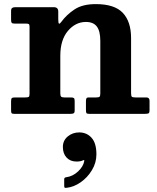

<svg xmlns="http://www.w3.org/2000/svg" viewBox="-20 -555 765 936"><path d="M286.5 161.5Q286.5 130 310.2 110.2Q334 90.5 366 90.5Q403 90.5 426.5 116.8Q450 143 450 197.5Q450 238.5 428.2 274.5Q406.5 310.5 373 333.8Q339.5 357 305 360.5Q298 361.5 295.5 360Q293 358.5 293 351V318.5Q293 310 303 309Q334.5 305 360.5 280.8Q386.5 256.5 391 229Q391.5 223 383.5 227Q373 232.5 353 232.5Q322.5 232.5 304.5 213Q286.5 193.5 286.5 161.5ZM106.5 -440H51.5Q40 -440 37 -443.8Q34 -447.5 34 -459V-501Q34 -512.5 39.2 -516.2Q44.5 -520 55 -520H242Q264 -520 264 -499V-460.5Q264 -441.5 267.8 -439.8Q271.5 -438 279 -448.5Q304.5 -483.5 343.5 -509.2Q382.5 -535 447 -535Q538.5 -535 578.8 -492.2Q619 -449.5 619 -369V-102Q619 -88 622.2 -84Q625.5 -80 640 -80H693.5Q709 -80 709 -63.5V-18.5Q709 -5 704.2 -2.5Q699.5 0 686.5 0H414.5Q403.5 0 401.2 -4Q399 -8 399 -19.5V-61.5Q399 -70.5 401.2 -75.2Q403.5 -80 413 -80H448.5Q461 -80 465 -83.2Q469 -86.5 469 -99.5V-355.5Q469 -403.5 452 -425.8Q435 -448 399 -448Q348 -448 311 -404.2Q274 -360.5 274 -283V-100Q274 -88.5 277.8 -84.2Q281.5 -80 293.5 -80H325Q336 -80 340 -77Q344 -74 344 -62.5V-17Q344 -5.5 339.2 -2.8Q334.5 0 324.5 0H49Q38.5 0 36.2 -3.8Q34 -7.5 34 -18.5V-61.5Q34 -73.5 37.8 -76.8Q41.5 -80 53 -80H103Q115.5 -80 119.8 -82.5Q124 -85 124 -97.5V-424.5Q124 -435 120.5 -437.5Q117 -440 106.5 -440Z"/></svg>

Font: Besley*
Style: Bold
Weight: 700
Designer: Owen Earl
Foundry: indestructible type*
Version: Version 2.000; ttfautohint (v1.8.3)